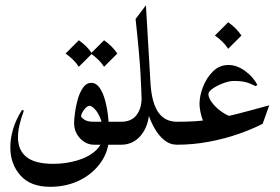

<svg xmlns="http://www.w3.org/2000/svg" viewBox="-20 -554 1070 735"><path d="M171.9 161.1Q96.7 161.1 58.1 117.4Q19.5 73.7 19.5 10.3Q19.5 -24.4 30.3 -60.5Q41 -96.7 64.5 -133.3L71.3 -130.4Q48.8 -70.3 48.8 -28.3Q48.8 21 81.5 47.1Q114.3 73.2 183.6 73.2Q231 73.2 274.7 60.5Q318.4 47.9 346.4 22.5Q374.5 -2.9 374.5 -41Q374.5 -75.2 365 -99.1Q355.5 -123 343.3 -136Q331.1 -148.9 322.8 -148.9Q313 -148.9 301.8 -133.8Q290.5 -118.7 290.5 -108.9Q290.5 -104.5 302.5 -96.2Q314.5 -87.9 338.4 -87.9H443.8Q456.5 -87.9 462.4 -74.5Q468.3 -61 468.3 -43.9Q468.3 -26.9 462.4 -13.4Q456.5 0 443.8 0H340.3Q309.6 0 286.6 -24.4Q263.7 -48.8 263.7 -83Q263.7 -95.7 266.8 -120.8Q270 -146 277.3 -172.6Q284.7 -199.2 297.6 -218Q310.5 -236.8 329.6 -236.8Q348.1 -236.8 361.3 -218Q374.5 -199.2 382.6 -168.9Q390.6 -138.7 394.3 -103.8Q397.9 -68.8 397.9 -36.1Q397.9 21 367.7 65.4Q337.4 109.9 286.4 135.5Q235.4 161.1 171.9 161.1ZM281.7 -399.9Q313 -377.9 332.5 -349.1L281.7 -298.3Q272 -313.5 259 -325.9Q246.1 -338.4 231 -349.1ZM378.4 -399.9Q409.7 -377.9 429.2 -349.1L378.4 -298.3Q368.7 -313.5 355.7 -325.9Q342.8 -338.4 327.6 -349.1Z M538.6 -533.7 556.6 -227.5Q562.5 -155.8 587.6 -121.8Q612.8 -87.9 657.7 -87.9Q672.4 -87.9 679.7 -74.5Q687 -61 687 -43.9Q687 -26.9 679.7 -13.4Q672.4 0 657.7 0Q630.4 0 608.6 -17.8Q586.9 -35.6 571.8 -62.5Q556.6 -89.4 548.3 -115.7L550.8 -116.7Q545.4 -64.5 516.4 -32.2Q487.3 0 443.8 0Q428.2 0 421.6 -13.4Q415 -26.9 415 -43.9Q415 -61 421.6 -74.5Q428.2 -87.9 443.8 -87.9Q482.9 -87.9 502.4 -113.3Q522 -138.7 522 -177.2Q522 -192.4 518.1 -267.1Q514.2 -341.8 499 -481.4Z M657.7 0Q646.5 0 640.9 -13.4Q635.3 -26.9 635.3 -43.9Q635.3 -61 640.9 -74.5Q646.5 -87.9 657.7 -87.9Q697.8 -87.9 730.7 -90.1Q763.7 -92.3 800.3 -98.6Q836.9 -105 887 -117.7Q937 -130.4 1010.7 -150.9L985.4 -80.1Q946.8 -60.1 893.8 -41.5Q840.8 -22.9 780.3 -11.5Q719.7 0 657.7 0ZM775.9 -62.5Q764.6 -73.2 757.6 -90.8Q750.5 -108.4 747.1 -126.5Q743.7 -144.5 743.7 -155.8Q743.7 -186 756.8 -220.7Q770 -255.4 794.9 -280.3Q819.8 -305.2 854.5 -305.2Q887.7 -305.2 919.4 -281.5Q951.2 -257.8 964.8 -229L959.5 -224.1Q936.5 -235.4 919.9 -239.7Q903.3 -244.1 875.5 -244.1Q857.9 -244.1 835 -235.6Q812 -227.1 794.9 -215.3Q777.8 -203.6 777.8 -193.8Q777.8 -178.2 795.2 -156.7Q812.5 -135.3 838.9 -119.4Q865.2 -103.5 891.6 -103.5ZM853.5 -468.8Q884.8 -446.8 904.3 -418L853.5 -367.2Q843.8 -382.3 830.8 -394.8Q817.9 -407.2 802.7 -418Z"/></svg>

Font: Lateef
Style: Regular
Weight: 400
Designer: SIL International
Foundry: SIL International
Version: Version 4.200